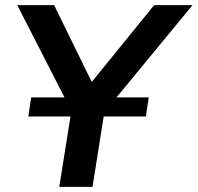

<svg xmlns="http://www.w3.org/2000/svg" viewBox="-20 -725 767 745"><path d="M210 0 257 -295 47 -705H190L336 -407L578 -705H727L385 -290L339 0ZM90 -273 101 -347H557L546 -273Z"/></svg>

Font: Mulish
Style: Bold Italic
Weight: 700
Italic angle: -9°
Designer: Vernon Adams
Foundry: Vernon Adams
Version: Version 3.603; ttfautohint (v1.8.3)